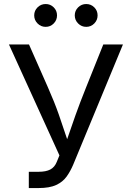

<svg xmlns="http://www.w3.org/2000/svg" viewBox="-20 -953 668 973"><path d="M126 0V-82.5H176.8Q212.9 -82.5 234.9 -94Q256.8 -105.5 267.6 -132.3L281.2 -165.5L25.4 -727.5H127L222.7 -510.7Q256.3 -434.6 278.1 -372.3Q299.8 -310.1 320.3 -247.6Q339.8 -305.2 362.5 -369.1Q385.3 -433.1 416.5 -510.7L503.4 -727.5H603L351.6 -120.1Q336.9 -85 317.4 -57.9Q297.9 -30.8 264.4 -15.4Q231 0 175.3 0ZM211.4 -816.9Q187.5 -816.9 170.4 -834Q153.3 -851.1 153.3 -875Q153.3 -898.9 170.4 -915.8Q187.5 -932.6 211.4 -932.6Q235.4 -932.6 252.2 -915.8Q269 -898.9 269 -875Q269 -851.1 252.2 -834Q235.4 -816.9 211.4 -816.9ZM417 -816.9Q393.1 -816.9 376 -834Q358.9 -851.1 358.9 -875Q358.9 -898.9 376 -915.8Q393.1 -932.6 417 -932.6Q440.9 -932.6 457.8 -915.8Q474.6 -898.9 474.6 -875Q474.6 -851.1 457.8 -834Q440.9 -816.9 417 -816.9Z"/></svg>

Font: Inter-Regular
Style: Regular
Weight: 400
Designer: Rasmus Andersson
Foundry: rsms
Version: Version 4.000;git-a52131595